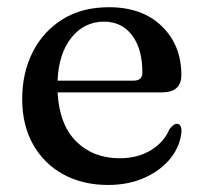

<svg xmlns="http://www.w3.org/2000/svg" viewBox="-20 -501 564 532"><path d="M482.5 -293Q482.5 -245 428.5 -245H139.5Q144.5 -155 191.5 -108.8Q238.5 -62.5 312 -62.5Q361.5 -62.5 398 -84.8Q434.5 -107 449.5 -143Q461 -158 470 -158Q477 -158 480 -152Q483 -146 483 -138Q480 -97 453 -63Q426 -29 381.2 -8.8Q336.5 11.5 279.5 11.5Q209 11.5 155.2 -18Q101.5 -47.5 71.5 -101Q41.5 -154.5 41.5 -226.5Q41.5 -299.5 70.8 -357Q100 -414.5 153.8 -447.8Q207.5 -481 282 -481Q374 -481 428.2 -428.5Q482.5 -376 482.5 -293ZM268 -441Q213.5 -441 178 -396.8Q142.5 -352.5 139.5 -277.5H349.5Q374.5 -277.5 374.5 -299.5Q374.5 -366 345.8 -403.5Q317 -441 268 -441Z"/></svg>

Font: Fraunces 9pt
Style: Regular
Weight: 400
Version: Version 1.000;[b76b70a41]